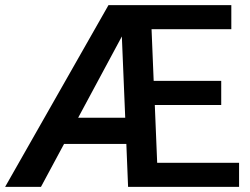

<svg xmlns="http://www.w3.org/2000/svg" viewBox="-22 -731 978 751"><path d="M913.1 -94.2V0H479L472.2 -168H228.5L138.2 0H-2L402.3 -710.9H882.8V-616.7H570.8L579.1 -414.6H843.3V-320.3H583.5L592.8 -94.2ZM283.7 -270.5H467.8L454.6 -588.4Z"/></svg>

Font: Vazirmatn RD FD Medium
Style: Regular
Weight: 500
Designer: Saber Rastikerdar
Foundry: Saber Rastikerdar
Version: Version 33.003